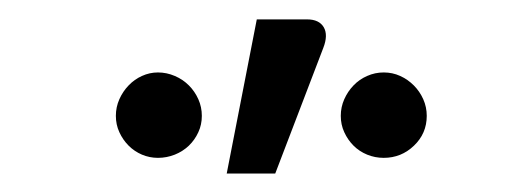

<svg xmlns="http://www.w3.org/2000/svg" viewBox="-20 -727 534 203"><path d="M219.7 -543.5 251.5 -706.5H304.7Q317.4 -706.5 322.3 -698.2Q327.1 -689.9 321.8 -676.3L271 -543.5ZM431.2 -604.5Q431.2 -585.9 417.7 -573Q404.3 -560.1 385.7 -560.1Q376.5 -560.1 368.2 -563.5Q359.9 -566.9 353.8 -573Q347.7 -579.1 344 -587.2Q340.3 -595.2 340.3 -604.5Q340.3 -613.8 344 -622.1Q347.7 -630.4 353.8 -636.7Q359.9 -643.1 368.2 -646.7Q376.5 -650.4 385.7 -650.4Q395 -650.4 403.1 -646.7Q411.1 -643.1 417.5 -636.7Q423.8 -630.4 427.5 -622.1Q431.2 -613.8 431.2 -604.5ZM193.4 -604.5Q193.4 -595.2 189.7 -587.2Q186 -579.1 179.7 -573Q173.3 -566.9 164.8 -563.5Q156.2 -560.1 147 -560.1Q138.2 -560.1 130.1 -563.5Q122.1 -566.9 116 -573Q109.9 -579.1 106.2 -587.2Q102.5 -595.2 102.5 -604.5Q102.5 -613.8 106.2 -622.1Q109.9 -630.4 116 -636.7Q122.1 -643.1 130.1 -646.7Q138.2 -650.4 147 -650.4Q156.2 -650.4 164.8 -646.7Q173.3 -643.1 179.7 -636.7Q186 -630.4 189.7 -622.1Q193.4 -613.8 193.4 -604.5Z"/></svg>

Font: Carlito
Style: Regular
Weight: 400
Designer: Lukasz Dziedzic
Foundry: tyPoland Lukasz Dziedzic
Version: Version 1.103; Beta1; all basic design good, some composites